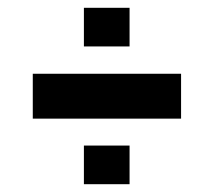

<svg xmlns="http://www.w3.org/2000/svg" viewBox="-20 -499 548 492"><path d="M195 -380V-479H312V-380ZM64 -195V-310H444V-195ZM195 -27V-126H312V-27Z"/></svg>

Font: Saira Semi Condensed
Style: Bold
Weight: 700
Width: 4
Designer: Hector Gatti with collaboration of the Omnibus-Type team
Foundry: Omnibus-Type
Version: Version 1.001; ttfautohint (v1.8)